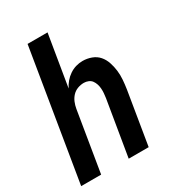

<svg xmlns="http://www.w3.org/2000/svg" viewBox="-178 -838 855 941"><g transform="rotate(-30 250.0 -367.5)"><path d="M3 0 124 -735H237L189 -445Q198 -463 211 -478.5Q224 -494 241 -505.5Q258 -517 277 -522.5Q296 -528 315 -528Q341 -528 365 -519Q389 -510 404.5 -492Q420 -474 428 -450Q436 -426 439 -401Q442 -376 440 -350Q438 -324 434 -298L385 0H272L324 -313Q326 -326 327 -339.5Q328 -353 327 -366Q326 -379 322 -391Q318 -403 311 -412.5Q304 -422 292 -427Q280 -432 267 -432Q249 -432 231.5 -425.5Q214 -419 201.5 -405.5Q189 -392 182 -375Q175 -358 172 -340L116 0Z"/></g></svg>

Font: Iosevka
Style: Bold Italic
Weight: 700
Italic angle: -9°
Monospace: yes
Designer: Belleve Invis
Foundry: Belleve Invis
Version: Version 32.5.0; ttfautohint (v1.8.4)